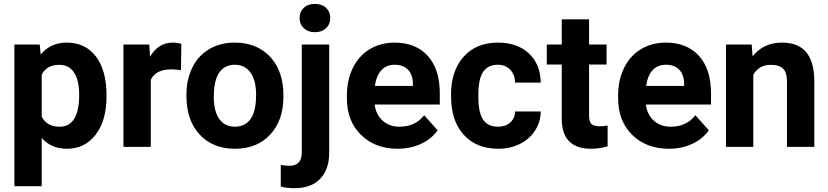

<svg xmlns="http://www.w3.org/2000/svg" viewBox="-20 -758 4276 991"><path d="M529.8 -259.3Q529.8 -137.2 474.4 -63.7Q418.9 9.8 324.7 9.8Q244.6 9.8 195.3 -45.9V203.1H54.2V-528.3H185.1L189.9 -476.6Q241.2 -538.1 323.7 -538.1Q421.4 -538.1 475.6 -465.8Q529.8 -393.6 529.8 -266.6ZM388.7 -269.5Q388.7 -343.3 362.5 -383.3Q336.4 -423.3 286.6 -423.3Q220.2 -423.3 195.3 -372.6V-156.2Q221.2 -104 287.6 -104Q388.7 -104 388.7 -269.5Z M914.1 -396Q885.3 -399.9 863.3 -399.9Q783.2 -399.9 758.3 -345.7V0H617.2V-528.3H750.5L754.4 -465.3Q796.9 -538.1 872.1 -538.1Q895.5 -538.1 916 -531.7Z M942.4 -269Q942.4 -347.7 972.7 -409.2Q1002.9 -470.7 1059.8 -504.4Q1116.7 -538.1 1191.9 -538.1Q1298.8 -538.1 1366.5 -472.7Q1434.1 -407.2 1441.9 -294.9L1442.9 -258.8Q1442.9 -137.2 1375 -63.7Q1307.1 9.8 1192.9 9.8Q1078.6 9.8 1010.5 -63.5Q942.4 -136.7 942.4 -262.7ZM1083.5 -258.8Q1083.5 -183.6 1111.8 -143.8Q1140.1 -104 1192.9 -104Q1244.1 -104 1272.9 -143.3Q1301.8 -182.6 1301.8 -269Q1301.8 -342.8 1272.9 -383.3Q1244.1 -423.8 1191.9 -423.8Q1140.1 -423.8 1111.8 -383.5Q1083.5 -343.3 1083.5 -258.8Z M1679.2 -528.3V28.8Q1679.2 116.2 1632.8 164.8Q1586.4 213.4 1499 213.4Q1462.4 213.4 1429.2 205.1V93.3Q1454.6 97.7 1473.6 97.7Q1537.6 97.7 1537.6 29.8V-528.3ZM1526.4 -665Q1526.4 -696.8 1547.6 -717.3Q1568.8 -737.8 1605.5 -737.8Q1642.1 -737.8 1663.3 -717.3Q1684.6 -696.8 1684.6 -665Q1684.6 -632.8 1662.8 -612.3Q1641.1 -591.8 1605.5 -591.8Q1569.8 -591.8 1548.1 -612.3Q1526.4 -632.8 1526.4 -665Z M2032.7 9.8Q1916.5 9.8 1843.5 -61.5Q1770.5 -132.8 1770.5 -251.5V-265.1Q1770.5 -344.7 1801.3 -407.5Q1832 -470.2 1888.4 -504.2Q1944.8 -538.1 2017.1 -538.1Q2125.5 -538.1 2187.7 -469.7Q2250 -401.4 2250 -275.9V-218.3H1913.6Q1920.4 -166.5 1954.8 -135.3Q1989.3 -104 2042 -104Q2123.5 -104 2169.4 -163.1L2238.8 -85.4Q2207 -40.5 2152.8 -15.4Q2098.6 9.8 2032.7 9.8ZM2016.6 -423.8Q1974.6 -423.8 1948.5 -395.5Q1922.4 -367.2 1915 -314.5H2111.3V-325.7Q2110.4 -372.6 2085.9 -398.2Q2061.5 -423.8 2016.6 -423.8Z M2549.8 -104Q2588.9 -104 2613.3 -125.5Q2637.7 -147 2638.7 -182.6H2771Q2770.5 -128.9 2741.7 -84.2Q2712.9 -39.6 2662.8 -14.9Q2612.8 9.8 2552.2 9.8Q2439 9.8 2373.5 -62.3Q2308.1 -134.3 2308.1 -261.2V-270.5Q2308.1 -392.6 2373 -465.3Q2438 -538.1 2551.3 -538.1Q2650.4 -538.1 2710.2 -481.7Q2770 -425.3 2771 -331.5H2638.7Q2637.7 -372.6 2613.3 -398.2Q2588.9 -423.8 2548.8 -423.8Q2499.5 -423.8 2474.4 -387.9Q2449.2 -352.1 2449.2 -271.5V-256.8Q2449.2 -175.3 2474.1 -139.6Q2499 -104 2549.8 -104Z M3020.5 -658.2V-528.3H3110.8V-424.8H3020.5V-161.1Q3020.5 -131.8 3031.7 -119.1Q3043 -106.4 3074.7 -106.4Q3098.1 -106.4 3116.2 -109.9V-2.9Q3074.7 9.8 3030.8 9.8Q2882.3 9.8 2879.4 -140.1V-424.8H2802.2V-528.3H2879.4V-658.2Z M3432.6 9.8Q3316.4 9.8 3243.4 -61.5Q3170.4 -132.8 3170.4 -251.5V-265.1Q3170.4 -344.7 3201.2 -407.5Q3231.9 -470.2 3288.3 -504.2Q3344.7 -538.1 3417 -538.1Q3525.4 -538.1 3587.6 -469.7Q3649.9 -401.4 3649.9 -275.9V-218.3H3313.5Q3320.3 -166.5 3354.7 -135.3Q3389.2 -104 3441.9 -104Q3523.4 -104 3569.3 -163.1L3638.7 -85.4Q3606.9 -40.5 3552.7 -15.4Q3498.5 9.8 3432.6 9.8ZM3416.5 -423.8Q3374.5 -423.8 3348.4 -395.5Q3322.3 -367.2 3314.9 -314.5H3511.2V-325.7Q3510.3 -372.6 3485.8 -398.2Q3461.4 -423.8 3416.5 -423.8Z M3859.9 -528.3 3864.3 -467.3Q3920.9 -538.1 4016.1 -538.1Q4100.1 -538.1 4141.1 -488.8Q4182.1 -439.5 4183.1 -341.3V0H4042V-337.9Q4042 -382.8 4022.5 -403.1Q4002.9 -423.3 3957.5 -423.3Q3897.9 -423.3 3868.2 -372.6V0H3727.1V-528.3Z"/></svg>

Font: Shabnam FD
Style: Bold
Weight: 700
Foundry: DejaVu fonts team - Redesigned by Saber Rastikerdar - Based on Vazir font
Version: Version 5.00;October 20, 2019;FontCreator 12.0.0.2547 64-bit